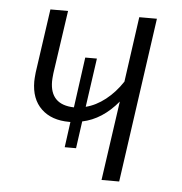

<svg xmlns="http://www.w3.org/2000/svg" viewBox="-44 -565 574 607"><g transform="rotate(5 243.5 -261.5)"><path d="M430 -523 356 0H300L336 -252Q286 -192 223 -179L211 -93H175L186 -174H182Q126 -174 93.5 -205Q61 -236 61 -292Q61 -300 63 -320L92 -523H148L119 -323Q117 -305 117 -297Q117 -223 193 -221L215 -381H252L230 -226Q262 -234 292 -257.5Q322 -281 345 -316L374 -523Z"/></g></svg>

Font: Fira Sans Condensed Light
Style: Italic
Weight: 300
Width: 3
Italic angle: -8°
Designer: Carrois Corporate & Edenspiekermann AG
Foundry: Carrois Corporate GbR & Edenspiekermann AG
Version: Version 4.203